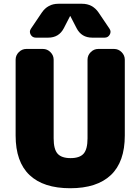

<svg xmlns="http://www.w3.org/2000/svg" viewBox="-20 -990 746 1020"><path d="M586 -730Q609 -730 626 -713Q643 -696 643 -673V-270Q643 -130 569 -60Q495 10 353 10Q211 10 137 -60Q63 -130 63 -270V-673Q63 -696 80 -713Q97 -730 120 -730H208Q231 -730 248 -713Q265 -696 265 -673V-255Q265 -197 286 -173.5Q307 -150 355 -150Q403 -150 424 -173.5Q445 -197 445 -255V-673Q445 -696 462 -713Q479 -730 502 -730ZM416 -970Q472 -970 504 -923L562 -837Q572 -822 563 -806Q554 -790 536 -790H470Q413 -790 387 -840L354 -904Q354 -905 353 -905Q352 -905 352 -904L319 -840Q293 -790 236 -790H170Q152 -790 143 -806Q134 -822 144 -837L202 -923Q234 -970 290 -970Z"/></svg>

Font: Rounded Mplus 1c Black
Style: Regular
Weight: 900
Version: Version 1.059.20150529